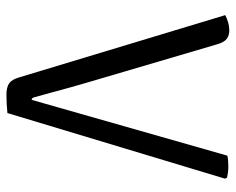

<svg xmlns="http://www.w3.org/2000/svg" viewBox="-88 -641 733 597"><g transform="rotate(90 278.5 -342.5)"><path d="M464 -683Q477 -686 497 -686Q507 -686 516.5 -684.8Q526 -683.5 532.5 -682L535.5 -675.5L331.5 1Q301.5 4 274.5 4Q251.5 4 239.2 -4.5Q227 -13 220.5 -36L27 -676.5Q38 -682 50.2 -685.5Q62.5 -689 75 -689Q89.5 -689 100.2 -681.5Q111 -674 117.5 -652L236 -249.5Q242.5 -227.5 250.8 -198Q259 -168.5 267.2 -138Q275.5 -107.5 282.5 -82.5Q284.5 -74.5 290.5 -74.5Z"/></g></svg>

Font: Signika SC Light
Style: Regular
Weight: 300
Designer: Anna Giedryś
Foundry: Anna Giedryś
Version: Version 2.000; ttfautohint (v1.8.3) -l 8 -r 50 -G 200 -x 9 -